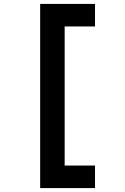

<svg xmlns="http://www.w3.org/2000/svg" viewBox="-20 -850 640 980"><path d="M185 110V-830H465V-715H310V-5H465V110Z"/></svg>

Font: Tiny
Style: Bold
Weight: 700
Monospace: yes
Designer: Philipp Nurullin, Konstantin Bulenkov
Foundry: JetBrains
Version: Version 2.251; ttfautohint (v1.8.4.7-5d5b)